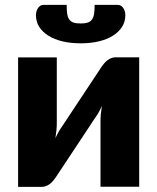

<svg xmlns="http://www.w3.org/2000/svg" viewBox="-20 -748 630 769"><path d="M537.5 -518.5V0H382.5V-264Q382.5 -277 384 -292.2Q385.5 -307.5 388 -323.5Q376 -296.5 362.5 -278Q361.5 -277 354.2 -266Q347 -255 335.8 -237.8Q324.5 -220.5 310.2 -199Q296 -177.5 281 -155Q246 -102.5 202.5 -36.5Q198 -30 192.2 -23.2Q186.5 -16.5 179.5 -11.2Q172.5 -6 164.5 -2.8Q156.5 0.5 147.5 0.5H52.5V-518H207.5V-254Q207.5 -241.5 206 -226Q204.5 -210.5 202 -194.5Q214 -221.5 227.5 -240Q228 -241 235.5 -252Q243 -263 254.2 -280.2Q265.5 -297.5 279.8 -319Q294 -340.5 309 -363Q344 -415.5 387.5 -481.5Q392 -488 397.8 -494.8Q403.5 -501.5 410.5 -506.8Q417.5 -512 425.5 -515.2Q433.5 -518.5 442.5 -518.5ZM303 -654Q320 -654 331 -657.5Q342 -661 348.2 -669.5Q354.5 -678 356.8 -692.2Q359 -706.5 359 -728.5H451Q459 -728.5 464.8 -724.8Q470.5 -721 474.2 -715.2Q478 -709.5 480 -702.2Q482 -695 482 -687.5Q482 -661 468.8 -640.2Q455.5 -619.5 431.8 -604.8Q408 -590 375.2 -582.2Q342.5 -574.5 303 -574.5Q263.5 -574.5 230.8 -582.2Q198 -590 174.2 -604.8Q150.5 -619.5 137.2 -640.2Q124 -661 124 -687.5Q124 -695 126 -702.2Q128 -709.5 131.8 -715.2Q135.5 -721 141.2 -724.8Q147 -728.5 155 -728.5H247Q247 -706.5 249.2 -692.2Q251.5 -678 257.8 -669.5Q264 -661 274.8 -657.5Q285.5 -654 303 -654Z"/></svg>

Font: Lato ExtraBold
Style: Regular
Weight: 800
Designer: Lukasz Dziedzic with Adam Twardoch and Botio Nikoltchev
Foundry: tyPoland Lukasz Dziedzic
Version: Version 2.015; 2015-08-06; http://www.latofonts.com/